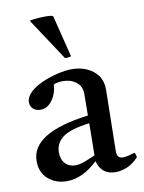

<svg xmlns="http://www.w3.org/2000/svg" viewBox="-86 -812 665 884"><g transform="rotate(-10 246.5 -370.0)"><path d="M383 10Q317 10 300 -56Q229 12 155 12Q104 12 68.5 -18.5Q33 -49 33 -103Q33 -235 302 -269Q302 -293 302.5 -318Q303 -343 303 -371Q303 -406 277.5 -425.5Q252 -445 216 -445Q190 -445 172 -437Q172 -414 162 -390Q152 -366 134.5 -349.5Q117 -333 92 -333Q70 -333 57.5 -345.5Q45 -358 45 -376Q45 -400 67.5 -421.5Q90 -443 125 -458.5Q160 -474 198 -483Q236 -492 266 -492Q303 -492 334.5 -478.5Q366 -465 385.5 -438.5Q405 -412 405 -373Q405 -349 404 -310.5Q403 -272 402.5 -228.5Q402 -185 401 -146Q400 -107 400 -83Q400 -51 428 -51Q446 -51 483 -63Q487 -58 488.5 -52Q490 -46 491 -41Q466 -14 438.5 -2Q411 10 383 10ZM300 -83 302 -233Q210 -221 175.5 -194Q141 -167 141 -125Q141 -90 159.5 -71.5Q178 -53 206 -53Q224 -53 246.5 -61Q269 -69 300 -83ZM116 -742V-746Q151 -752 190 -752Q219 -752 224 -747L273 -551Q267 -549 258 -548Q249 -547 244 -548Z"/></g></svg>

Font: Tiro Gurmukhi
Style: Regular
Weight: 400
Designer: Gurmukhi: John Hudson & Fiona Ross. Latin: John Hudson.
Foundry: Tiro Typeworks Ltd.
Version: Version 1.52